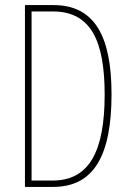

<svg xmlns="http://www.w3.org/2000/svg" viewBox="-20 -734 512 754"><path d="M418 -364C418 -596 349 -714 190 -714H78V0H189C349 0 418 -124 418 -364ZM391 -362C391 -141 331 -25 187 -25H104V-689H188C339 -689 391 -570 391 -362Z"/></svg>

Font: Noto Sans Malayalam ExtraCondensed Thin
Style: Regular
Weight: 100
Width: 2
Designer: Jelle Bosma - Monotype Design Team
Foundry: Monotype Imaging Inc.
Version: Version 2.104